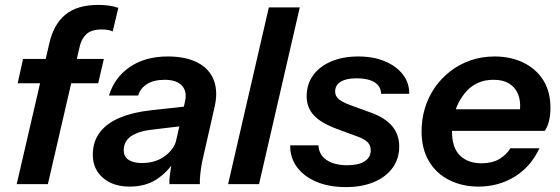

<svg xmlns="http://www.w3.org/2000/svg" viewBox="-20 -750 2282 782"><path d="M48 0 181 -574Q198 -650 246 -690Q294 -730 380 -730Q401 -730 421.5 -727.5Q442 -725 462 -718L439 -622Q431 -626 419 -628Q407 -630 393 -630Q352 -630 331.5 -610.5Q311 -591 304 -558L175 0ZM52 -411 74 -510H403L380 -411Z M670 0Q669 -15 672 -38.5Q675 -62 681 -93H678L733 -334Q740 -362 732.5 -382.5Q725 -403 704.5 -414Q684 -425 651 -425Q606 -425 578.5 -407.5Q551 -390 543 -361H424Q446 -434 508.5 -477Q571 -520 663 -520Q737 -520 785 -495Q833 -470 851 -423Q869 -376 853 -310L803 -90Q799 -70 796 -43Q793 -16 794 0ZM508 10Q440 10 399 -26Q358 -62 358 -119Q358 -174 387 -211.5Q416 -249 469 -271Q522 -293 596 -301L751 -318L733 -238L592 -221Q542 -215 513 -194.5Q484 -174 484 -138Q484 -112 503.5 -99Q523 -86 558 -86Q613 -86 651 -114Q689 -142 698 -179L694 -99Q664 -50 618.5 -20Q573 10 508 10Z M909 0 1075 -720H1201L1035 0Z M1389 12Q1320 12 1269 -9.5Q1218 -31 1189.5 -69.5Q1161 -108 1162 -158H1277Q1278 -133 1292 -115Q1306 -97 1332 -87Q1358 -77 1394 -77Q1440 -77 1465 -93Q1490 -109 1490 -138Q1490 -158 1477 -171Q1464 -184 1436 -194L1360 -222Q1290 -247 1259.5 -279Q1229 -311 1229 -358Q1229 -407 1255.5 -443.5Q1282 -480 1329.5 -500Q1377 -520 1439 -520Q1501 -520 1547.5 -500.5Q1594 -481 1620.5 -447Q1647 -413 1647 -368H1532Q1532 -388 1520 -402.5Q1508 -417 1485.5 -424Q1463 -431 1432 -431Q1390 -431 1367.5 -417Q1345 -403 1345 -377Q1345 -359 1359.5 -346.5Q1374 -334 1409 -321L1489 -292Q1548 -271 1577 -236.5Q1606 -202 1606 -153Q1606 -104 1579 -66.5Q1552 -29 1503 -8.5Q1454 12 1389 12Z M1928 10Q1863 10 1810 -16.5Q1757 -43 1727 -93.5Q1697 -144 1697 -215Q1697 -264 1710.5 -309Q1724 -354 1750 -392Q1776 -430 1813 -459Q1850 -488 1896 -504Q1942 -520 1995 -520Q2059 -520 2110.5 -495.5Q2162 -471 2192 -424.5Q2222 -378 2222 -310Q2222 -282 2216 -257.5Q2210 -233 2199 -217H1773L1792 -305H2123L2092 -267Q2099 -295 2098.5 -323Q2098 -351 2086.5 -374Q2075 -397 2051.5 -411Q2028 -425 1990 -425Q1955 -425 1928 -413Q1901 -401 1881 -379.5Q1861 -358 1847.5 -331Q1834 -304 1827.5 -274Q1821 -244 1821 -215Q1821 -148 1853.5 -116.5Q1886 -85 1941 -85Q1984 -85 2012.5 -101.5Q2041 -118 2059 -146H2177Q2142 -71 2076.5 -30.5Q2011 10 1928 10Z"/></svg>

Font: Instrument Sans SemiBold
Style: Italic
Weight: 600
Italic angle: -13°
Designer: Rodrigo Fuenzalida
Foundry: fragTYPE
Version: Version 1.000;gftools[0.9.28]